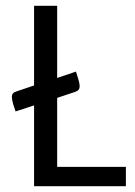

<svg xmlns="http://www.w3.org/2000/svg" viewBox="-20 -645 467 665"><path d="M416 -67V0H98V-280L34 -259L26 -283Q21 -301 21 -309Q21 -324 36 -328L98 -349V-625H178V-375L243 -397L251 -372Q256 -355 256 -346Q256 -332 241 -327L178 -306V-67Z"/></svg>

Font: Changa Light
Style: Regular
Weight: 300
Designer: Eduardo Rodriguez Tunni
Foundry: Eduardo Rodriguez Tunni
Version: Version 2.002; ttfautohint (v1.5) -l 8 -r 50 -G 110 -x 14 -H